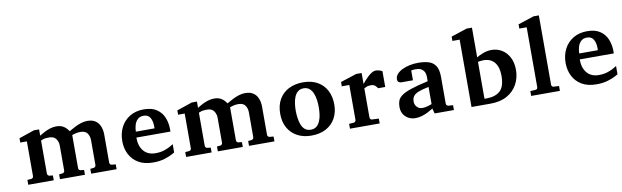

<svg xmlns="http://www.w3.org/2000/svg" viewBox="-38 -843 3897 1202"><g transform="rotate(-10 1911.0 -242.0)"><path d="M630.9 -2.4H469.2V-33.2L489.7 -35.2Q495.6 -35.6 500.2 -40Q504.9 -44.4 504.9 -50.8V-209.5Q504.9 -233.4 492.4 -252.4Q480 -271.5 447.3 -271.5Q426.3 -271.5 410.6 -266.1L394.5 -261.2V-50.8Q394.5 -44.4 398.7 -40Q402.8 -35.6 409.2 -35.2L429.7 -33.2V-2.4H271V-33.2L291.5 -35.2Q297.9 -35.6 302 -40Q306.2 -44.4 306.2 -50.8V-209.5Q306.2 -233.4 293 -252.4Q279.8 -271.5 249.5 -271.5Q222.2 -271.5 209 -266.1L196.3 -261.2V-50.8Q196.3 -44.4 200.7 -40Q205.1 -35.6 211.4 -35.2L231.4 -33.2V-2.4H69.3V-33.2L93.8 -35.2Q99.6 -35.6 103.8 -40Q107.9 -44.4 107.9 -50.8V-271.5H65.9V-298.8L163.1 -332H196.3V-292L205.6 -297.9Q215.3 -304.2 231 -312Q246.6 -319.8 265.6 -325.9Q284.7 -332 304.2 -332Q329.1 -332 344.7 -324Q360.4 -315.9 369.4 -305.4Q378.4 -294.9 383.8 -287.6L395 -294.4Q405.8 -300.8 423.3 -309.8Q440.9 -318.8 461.7 -325.4Q482.4 -332 501.5 -332Q531.7 -332 549.8 -321Q567.9 -310.1 577.1 -293.5Q586.4 -276.9 589.4 -260Q592.3 -243.2 592.3 -231.4V-50.8Q592.3 -44.4 596.7 -40Q601.1 -35.6 606.9 -35.2L630.9 -33.2Z M1003.9 -43 986.3 -33.2Q968.8 -23.4 937.5 -13.7Q906.2 -3.9 864.7 -3.9Q808.6 -3.9 771.2 -26.1Q733.9 -48.3 715.1 -85.7Q696.3 -123 696.3 -168.9Q696.3 -218.8 716.8 -258.1Q737.3 -297.4 774.9 -319.6Q812.5 -341.8 862.8 -341.8Q914.6 -341.8 945.6 -320.3Q976.6 -298.8 990.2 -264.4Q1003.9 -230 1003.9 -191.4V-175.8H787.1Q787.1 -121.6 813.7 -90.1Q840.3 -58.6 889.2 -58.6Q922.4 -58.6 948.2 -67.9Q974.1 -77.1 988.8 -86.4L1003.9 -95.7ZM909.2 -212.9V-227.1Q909.2 -258.8 896.7 -280.8Q884.3 -302.7 855 -302.7Q831.1 -302.7 816.9 -289.1Q802.7 -275.4 796.6 -254.4Q790.5 -233.4 790.5 -212.9Z M1634.3 -2.4H1472.7V-33.2L1493.2 -35.2Q1499 -35.6 1503.7 -40Q1508.3 -44.4 1508.3 -50.8V-209.5Q1508.3 -233.4 1495.8 -252.4Q1483.4 -271.5 1450.7 -271.5Q1429.7 -271.5 1414.1 -266.1L1397.9 -261.2V-50.8Q1397.9 -44.4 1402.1 -40Q1406.2 -35.6 1412.6 -35.2L1433.1 -33.2V-2.4H1274.4V-33.2L1294.9 -35.2Q1301.3 -35.6 1305.4 -40Q1309.6 -44.4 1309.6 -50.8V-209.5Q1309.6 -233.4 1296.4 -252.4Q1283.2 -271.5 1252.9 -271.5Q1225.6 -271.5 1212.4 -266.1L1199.7 -261.2V-50.8Q1199.7 -44.4 1204.1 -40Q1208.5 -35.6 1214.8 -35.2L1234.9 -33.2V-2.4H1072.8V-33.2L1097.2 -35.2Q1103 -35.6 1107.2 -40Q1111.3 -44.4 1111.3 -50.8V-271.5H1069.3V-298.8L1166.5 -332H1199.7V-292L1209 -297.9Q1218.8 -304.2 1234.4 -312Q1250 -319.8 1269 -325.9Q1288.1 -332 1307.6 -332Q1332.5 -332 1348.1 -324Q1363.8 -315.9 1372.8 -305.4Q1381.8 -294.9 1387.2 -287.6L1398.4 -294.4Q1409.2 -300.8 1426.8 -309.8Q1444.3 -318.8 1465.1 -325.4Q1485.8 -332 1504.9 -332Q1535.2 -332 1553.2 -321Q1571.3 -310.1 1580.6 -293.5Q1589.8 -276.9 1592.8 -260Q1595.7 -243.2 1595.7 -231.4V-50.8Q1595.7 -44.4 1600.1 -40Q1604.5 -35.6 1610.4 -35.2L1634.3 -33.2Z M2043.5 -165Q2043.5 -115.7 2022.7 -77.9Q2002 -40 1962.9 -18.8Q1923.8 2.4 1869.1 2.4Q1819.3 2.4 1781 -17.8Q1742.7 -38.1 1721.2 -75.7Q1699.7 -113.3 1699.7 -165.5Q1699.7 -219.7 1721.9 -257.8Q1744.1 -295.9 1783.4 -315.7Q1822.8 -335.4 1873.5 -335.4Q1928.2 -335.4 1966.1 -313.7Q2003.9 -292 2023.7 -253.7Q2043.5 -215.3 2043.5 -165ZM1944.8 -165.5Q1944.8 -186.5 1941.9 -209.5Q1939 -232.4 1930.9 -252.7Q1922.9 -272.9 1908.4 -285.4Q1894 -297.9 1871.1 -297.9Q1849.1 -297.9 1834.7 -285.9Q1820.3 -273.9 1812.5 -254.4Q1804.7 -234.9 1801.8 -212.2Q1798.8 -189.5 1798.8 -168.2Q1798.8 -147 1801.8 -123.8Q1804.7 -100.6 1812.3 -80.1Q1819.8 -59.6 1834.5 -47.1Q1849.1 -34.7 1871.6 -34.7Q1894.5 -34.7 1908.7 -46.6Q1922.9 -58.6 1930.9 -78.1Q1939 -97.7 1941.9 -120.4Q1944.8 -143.1 1944.8 -165.5Z M2376.5 -217.3H2331.5Q2327.6 -223.6 2317.9 -233.6Q2308.1 -243.7 2289.1 -243.7Q2270 -243.7 2258.3 -237.3L2246.1 -231.4V-46.4Q2246.1 -40.5 2250 -35.9Q2253.9 -31.2 2260.7 -31.2L2302.7 -29.3V1.5H2113.8V-29.3L2143.1 -31.2Q2148.9 -32.2 2153.1 -36.4Q2157.2 -40.5 2157.2 -46.4V-268.6H2109.4V-295.9L2211.4 -329.1H2246.1V-259.3Q2252 -267.1 2262.5 -278.8Q2272.9 -290.5 2285.4 -302.2Q2297.9 -314 2310.8 -321.5Q2323.7 -329.1 2335 -329.1Q2346.2 -329.1 2358.4 -325.4Q2370.6 -321.8 2376.5 -317.4Z M2774.9 -0.5H2652.3L2643.6 -33.2L2633.8 -27.3Q2624 -21 2607.9 -12.9Q2591.8 -4.9 2571.3 1.5Q2550.8 7.8 2528.8 7.8Q2493.2 7.8 2467.8 -15.6Q2442.4 -39.1 2442.4 -77.6Q2442.4 -100.1 2448.7 -117.4Q2455.1 -134.8 2475.1 -149.4Q2495.1 -164.1 2535.6 -177.7Q2576.2 -191.4 2644 -206.5Q2644 -213.9 2644.5 -223.1V-232.4Q2645 -244.6 2640.6 -258.8Q2636.2 -272.9 2622.8 -283.2Q2609.4 -293.5 2583 -293.5Q2569.3 -293.5 2562 -292L2554.7 -291V-228.5H2486.3H2479Q2471.7 -229 2464.4 -233.6Q2457 -238.3 2457 -252Q2457 -270 2470 -284.7Q2482.9 -299.3 2504.2 -309.6Q2525.4 -319.8 2551.5 -325.2Q2577.6 -330.6 2604 -330.6Q2642.1 -330.6 2670.7 -322.3Q2699.2 -314 2715.3 -290Q2731.4 -266.1 2731.4 -218.3V-48.8Q2731.4 -42.5 2735.6 -38.3Q2739.7 -34.2 2746.1 -33.2L2774.9 -31.2ZM2643.6 -61.5V-170.4Q2601.1 -162.1 2577.6 -152.6Q2554.2 -143.1 2544.9 -129.6Q2535.6 -116.2 2535.6 -96.2Q2535.6 -75.7 2549.1 -61.5Q2562.5 -47.4 2583 -47.4Q2597.2 -47.4 2611.1 -50.8Q2625 -54.2 2634.3 -58.1Z M3201.2 -180.7Q3201.2 -130.4 3178.5 -89.1Q3155.8 -47.9 3112.8 -23.9Q3069.8 0 3007.8 0H2886.7V-428.2H2840.8V-455.6L2941.9 -488.8H2975.6V-299.8Q2990.2 -309.6 3017.1 -319.8Q3043.9 -330.1 3071.3 -330.1Q3106.9 -330.1 3136.2 -312.5Q3165.5 -294.9 3183.3 -261.5Q3201.2 -228 3201.2 -180.7ZM3105.5 -161.1Q3105.5 -214.8 3081.3 -245.1Q3057.1 -275.4 3010.3 -275.4Q3001.5 -275.4 2991.5 -273.9Q2981.4 -272.5 2975.6 -271.5V-37.1Q2979 -36.6 2982.7 -36.6Q2986.3 -36.6 2989.3 -36.6Q3043.9 -36.6 3074.7 -63.7Q3105.5 -90.8 3105.5 -161.1Z M3449.2 -3.4H3266.6V-34.2L3299.3 -36.1Q3313.5 -37.1 3313.5 -51.8V-431.6H3266.6V-458.5L3367.7 -491.7H3401.4V-51.8Q3401.4 -37.1 3416 -36.1L3449.2 -34.2Z M3822.3 -43 3804.7 -33.2Q3787.1 -23.4 3755.9 -13.7Q3724.6 -3.9 3683.1 -3.9Q3627 -3.9 3589.6 -26.1Q3552.2 -48.3 3533.4 -85.7Q3514.6 -123 3514.6 -168.9Q3514.6 -218.8 3535.2 -258.1Q3555.7 -297.4 3593.3 -319.6Q3630.9 -341.8 3681.2 -341.8Q3732.9 -341.8 3763.9 -320.3Q3794.9 -298.8 3808.6 -264.4Q3822.3 -230 3822.3 -191.4V-175.8H3605.5Q3605.5 -121.6 3632.1 -90.1Q3658.7 -58.6 3707.5 -58.6Q3740.7 -58.6 3766.6 -67.9Q3792.5 -77.1 3807.1 -86.4L3822.3 -95.7ZM3727.5 -212.9V-227.1Q3727.5 -258.8 3715.1 -280.8Q3702.6 -302.7 3673.3 -302.7Q3649.4 -302.7 3635.3 -289.1Q3621.1 -275.4 3615 -254.4Q3608.9 -233.4 3608.9 -212.9Z"/></g></svg>

Font: MANDARAM
Style: Book
Weight: 400
Designer: CLT@C-DIT
Version: Version 1.28